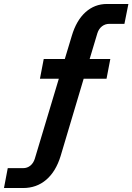

<svg xmlns="http://www.w3.org/2000/svg" viewBox="-102 -730 666 966"><path d="M73 69 194 -334H99L118 -433H224L259 -549Q282 -627 328 -668.5Q374 -710 436 -710H544L524 -610H448Q427 -610 411 -597.5Q395 -585 388 -563L349 -433H453L434 -334H319L203 55Q179 133 130.5 174.5Q82 216 14 216H-82L-63 116H14Q35 116 50.5 103.5Q66 91 73 69Z"/></svg>

Font: MedMera Sans Semibold
Style: Italic
Weight: 600
Italic angle: -11°
Designer: Kasper Nordkvist
Foundry: UNCUT.wtf
Version: Version 1.300